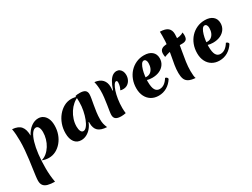

<svg xmlns="http://www.w3.org/2000/svg" viewBox="-71 -1547 3512 2674"><g transform="rotate(-30 1684.5 -210.5)"><path d="M257 -397Q296 -472 351.5 -512.5Q407 -553 466 -553Q511 -553 545 -529.5Q579 -506 598.5 -462Q618 -418 618 -354Q618 -281 595.5 -217Q573 -153 532 -104Q491 -55 438.5 -27.5Q386 0 325 0Q269 0 218 -22Q265 -34 304 -66.5Q343 -99 372 -145.5Q401 -192 416.5 -246Q432 -300 432 -353Q432 -401 417 -429.5Q402 -458 376 -458Q340 -458 310 -415.5Q280 -373 257.5 -297.5Q235 -222 223 -120.5Q211 -19 211 101Q211 163 216 218.5Q221 274 231 329Q164 328 119.5 316Q75 304 53.5 276Q32 248 32 201Q32 175 38 127Q44 79 53 16.5Q62 -46 71.5 -117.5Q81 -189 87 -263Q93 -337 93 -407Q93 -461 89.5 -511Q86 -561 78 -603Q174 -596 215.5 -546Q257 -496 257 -397Z M1050 -156Q1031 -105 998.5 -67.5Q966 -30 925.5 -9Q885 12 840 12Q771 12 732.5 -39.5Q694 -91 694 -182Q694 -257 718 -324.5Q742 -392 785 -444.5Q828 -497 883 -527Q938 -557 1000 -557Q1027 -557 1054.5 -551.5Q1082 -546 1101 -537Q1055 -521 1013.5 -485.5Q972 -450 941 -402Q910 -354 892 -298.5Q874 -243 874 -186Q874 -139 888 -111Q902 -83 927 -83Q955 -83 982 -116Q1009 -149 1030.5 -204.5Q1052 -260 1065.5 -327.5Q1079 -395 1079 -464Q1079 -493 1077.5 -518.5Q1076 -544 1073 -562Q1091 -567 1106 -568.5Q1121 -570 1144 -570Q1202 -570 1229 -550Q1256 -530 1256 -487Q1256 -462 1249 -421Q1242 -380 1232.5 -329Q1223 -278 1215.5 -221.5Q1208 -165 1208 -110Q1208 -68 1215 -37Q1222 -6 1239 33Q1143 28 1099.5 -12.5Q1056 -53 1056 -137Q1056 -146 1056 -149Q1056 -152 1057 -155Z M1566 -368Q1593 -448 1621 -494Q1649 -540 1679 -559Q1709 -578 1740 -578Q1769 -578 1790 -562.5Q1811 -547 1822.5 -521.5Q1834 -496 1834 -464Q1834 -423 1817.5 -388.5Q1801 -354 1770.5 -333Q1740 -312 1697 -312Q1684 -312 1673.5 -313.5Q1663 -315 1654 -319Q1667 -340 1675 -367Q1683 -394 1684 -419Q1686 -438 1681.5 -448Q1677 -458 1666 -458Q1648 -458 1628.5 -428.5Q1609 -399 1592.5 -348Q1576 -297 1565.5 -230.5Q1555 -164 1555 -90Q1555 -64 1557 -43.5Q1559 -23 1561 -6Q1541 -2 1523 0Q1505 2 1488 2Q1428 2 1401 -18.5Q1374 -39 1374 -83Q1374 -105 1380.5 -145.5Q1387 -186 1395 -237Q1403 -288 1409.5 -343.5Q1416 -399 1416 -450Q1416 -489 1411.5 -527Q1407 -565 1399 -598Q1481 -589 1521.5 -544Q1562 -499 1562 -427Q1562 -416 1561.5 -401Q1561 -386 1559 -369Z M2084 15Q2017 15 1967 -15Q1917 -45 1889 -100Q1861 -155 1861 -229Q1861 -303 1885 -366.5Q1909 -430 1952.5 -477Q1996 -524 2054.5 -550.5Q2113 -577 2181 -577Q2262 -577 2308 -538.5Q2354 -500 2354 -432Q2354 -377 2325.5 -335Q2297 -293 2246.5 -269.5Q2196 -246 2128 -246Q2104 -246 2081.5 -249.5Q2059 -253 2037 -260L2040 -299H2066Q2103 -299 2129 -318Q2155 -337 2170 -371.5Q2185 -406 2185 -452Q2185 -480 2174 -497.5Q2163 -515 2144 -515Q2120 -515 2102 -486.5Q2084 -458 2071 -413.5Q2058 -369 2052 -320.5Q2046 -272 2046 -232Q2046 -139 2070 -99Q2094 -59 2141 -59Q2221 -59 2281 -157Q2317 -148 2317 -120Q2276 -55 2216 -20Q2156 15 2084 15Z M2635 -63Q2635 -21 2638.5 10.5Q2642 42 2649 57Q2580 52 2542 31.5Q2504 11 2489.5 -27Q2475 -65 2475 -122Q2475 -184 2485 -245.5Q2495 -307 2508 -373.5Q2521 -440 2531 -516.5Q2541 -593 2541 -685Q2541 -701 2540.5 -717.5Q2540 -734 2540 -750Q2628 -748 2666.5 -714.5Q2705 -681 2705 -618Q2705 -564 2694.5 -497Q2684 -430 2670 -355.5Q2656 -281 2645.5 -206.5Q2635 -132 2635 -63ZM2806 -584Q2809 -574 2810.5 -562.5Q2812 -551 2812 -541Q2812 -486 2790 -468Q2768 -450 2731 -450Q2679 -450 2639 -449Q2599 -448 2566 -444.5Q2533 -441 2499.5 -432.5Q2466 -424 2428 -409Q2426 -421 2424.5 -435Q2423 -449 2423 -461Q2423 -501 2442 -521Q2461 -541 2492.5 -547.5Q2524 -554 2563 -554Q2589 -554 2616 -552.5Q2643 -551 2668 -551Q2707 -551 2744 -557.5Q2781 -564 2806 -584Z M3062 15Q2995 15 2945 -15Q2895 -45 2867 -100Q2839 -155 2839 -229Q2839 -303 2863 -366.5Q2887 -430 2930.5 -477Q2974 -524 3032.5 -550.5Q3091 -577 3159 -577Q3240 -577 3286 -538.5Q3332 -500 3332 -432Q3332 -377 3303.5 -335Q3275 -293 3224.5 -269.5Q3174 -246 3106 -246Q3082 -246 3059.5 -249.5Q3037 -253 3015 -260L3018 -299H3044Q3081 -299 3107 -318Q3133 -337 3148 -371.5Q3163 -406 3163 -452Q3163 -480 3152 -497.5Q3141 -515 3122 -515Q3098 -515 3080 -486.5Q3062 -458 3049 -413.5Q3036 -369 3030 -320.5Q3024 -272 3024 -232Q3024 -139 3048 -99Q3072 -59 3119 -59Q3199 -59 3259 -157Q3295 -148 3295 -120Q3254 -55 3194 -20Q3134 15 3062 15Z"/></g></svg>

Font: Merienda ExtraBold
Style: Regular
Weight: 800
Designer: Eduardo Rodriguez Tunni
Foundry: Eduardo Rodriguez Tunni
Version: Version 2.001